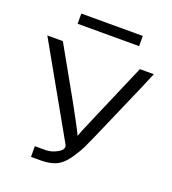

<svg xmlns="http://www.w3.org/2000/svg" viewBox="-156 -999 998 1115"><g transform="rotate(20 343.5 -441.0)"><path d="M154 -819V-882H534V-819ZM12 -695H108L284 -382L333 -292Q370 -223 377 -207Q379 -212 383 -224Q387 -236 389 -241L442 -365L584 -695H670Q660 -670 630 -600L474 -242Q449 -185 437 -160Q425 -135 396.5 -92Q368 -49 339 -29Q297 0 222 0H164V-66H230Q267 -66 303.5 -87Q340 -108 329 -134Q297 -191 12 -695Z"/></g></svg>

Font: Coval
Style: Light
Weight: 300
Foundry: Context Ltd
Version: Version 001.000